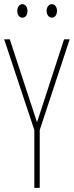

<svg xmlns="http://www.w3.org/2000/svg" viewBox="-20 -903 355 923"><path d="M63 -850C63 -833 72 -818 88 -818C102 -818 112 -831 112 -850C112 -869 102 -883 88 -883C72 -883 63 -867 63 -850ZM204 -851C204 -833 214 -818 229 -818C244 -818 254 -832 254 -851C254 -870 243 -883 229 -883C214 -883 204 -868 204 -851ZM158 -315 27 -714H0L145 -278V0H171V-278L315 -714H288Z"/></svg>

Font: Noto Sans Arabic UI XCn Th
Style: Regular
Weight: 100
Width: 2
Designer: Monotype Design Team, Nadine Chahine and Nizar Qandah
Foundry: Monotype Imaging Inc.
Version: Version 2.010